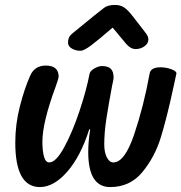

<svg xmlns="http://www.w3.org/2000/svg" viewBox="-20 -741 736 779"><path d="M521 -672 572 -606Q582 -593 582 -581Q582 -565 566.5 -553.5Q551 -542 530 -542Q510 -542 492 -563L437 -629Q377 -577 348.5 -556Q320 -535 307 -535Q287 -535 271.5 -544Q256 -553 256 -568Q256 -579 259.5 -588Q263 -597 277 -608L299 -626Q374 -688 402 -709Q417 -721 447 -721Q467 -721 482.5 -711.5Q498 -702 521 -672ZM142 18Q42 18 42 -162Q42 -237 60.5 -309Q79 -381 102 -433Q120 -475 166 -475Q218 -475 218 -429Q218 -424 206 -390Q152 -244 152 -166Q152 -129 158.5 -105.5Q165 -82 180 -82Q207 -82 240.5 -143.5Q274 -205 302.5 -290.5Q331 -376 343 -440Q345 -453 362.5 -463Q380 -473 393 -473Q419 -473 430 -461.5Q441 -450 441 -425Q441 -420 435 -394Q420 -314 411.5 -258.5Q403 -203 403 -155Q403 -123 413.5 -102.5Q424 -82 440 -82Q486 -82 524.5 -196Q563 -310 587 -442Q591 -468 631 -468Q653 -468 674 -460.5Q695 -453 696 -444L685 -393Q657 -262 632 -182Q607 -102 557 -42Q507 18 427 18Q338 18 338 -124Q338 -168 346 -216H342Q307 -106 252.5 -44Q198 18 142 18Z"/></svg>

Font: Sriracha
Style: Regular
Weight: 400
Designer: Suppakit Chalermlarp
Version: Version 1.002g